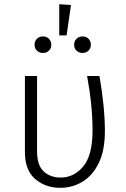

<svg xmlns="http://www.w3.org/2000/svg" viewBox="-20 -886 602 917"><path d="M268 11Q197 11 148 -31Q99 -73 99 -159V-523H157V-163Q157 -97 188.5 -67.5Q220 -38 270 -38Q333 -38 377.5 -91Q422 -144 422 -264Q422 -383 396 -523H455Q481 -373 481 -260Q481 -168 452 -108Q423 -48 374.5 -18.5Q326 11 268 11ZM298 -717H263V-866L319 -862ZM185 -633Q168 -633 156.5 -644Q145 -655 145 -672Q145 -690 156.5 -701Q168 -712 185 -712Q203 -712 214 -700.5Q225 -689 225 -672Q225 -655 213.5 -644Q202 -633 185 -633ZM374 -633Q357 -633 345.5 -644Q334 -655 334 -672Q334 -690 345.5 -701Q357 -712 374 -712Q392 -712 403 -700.5Q414 -689 414 -672Q414 -655 402.5 -644Q391 -633 374 -633Z"/></svg>

Font: Trujillo Light
Style: Regular
Weight: 300
Designer: Fira Sans original fonts by bBox Type GmbH, Carrois Corporate GbR, & Edenspiekermann AG / Changes by Cristiano Sobral
Foundry: Fira Sans original fonts by bBox Type GmbH, Carrois Corporate GbR, & Edenspiekermann AG / Changes by Cristiano Sobral
Version: Version 4.301;July 28, 2020;FontCreator 13.0.0.2655 64-bit